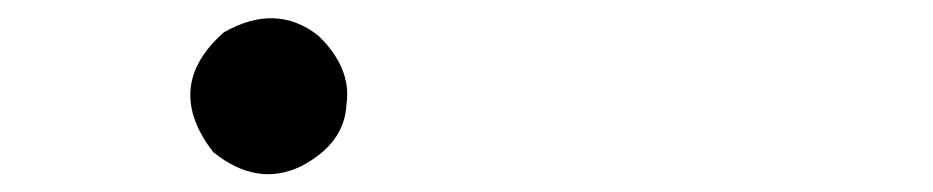

<svg xmlns="http://www.w3.org/2000/svg" viewBox="-20 -409 1040 214"><path d="M229.5 -373Q288.1 -406.2 335 -369.1Q372.1 -333 366.2 -293Q364.3 -249 315.4 -223.6Q266.6 -200.2 217.8 -239.3Q161.1 -312.5 229.5 -373Z"/></svg>

Font: JasonHandwriting4
Style: Regular
Weight: 400
Version: Version 1.01.21